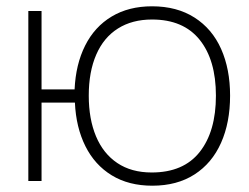

<svg xmlns="http://www.w3.org/2000/svg" viewBox="-20 -575 791 610"><path d="M218 -249H112V0H70V-540H112V-291H217Q220.5 -370.5 250.5 -430.2Q280.5 -490 334.8 -522.5Q389 -555 463 -555Q542 -555 598 -519.2Q654 -483.5 682.5 -419.5Q711 -355.5 711 -271Q711 -185.5 682.2 -121Q653.5 -56.5 598 -20.8Q542.5 15 464 15Q389 15 335 -18Q281 -51 251.2 -110.8Q221.5 -170.5 218 -249ZM666 -271Q666 -384.5 614.2 -448.8Q562.5 -513 463 -513Q400 -513 354.8 -484.5Q309.5 -456 285.8 -401.5Q262 -347 262 -271Q262 -197 285 -142Q308 -87 352.8 -57Q397.5 -27 462 -27Q563 -27 614.5 -92.2Q666 -157.5 666 -271Z"/></svg>

Font: Tap Sans
Style: Regular
Weight: 400
Designer: Tap Payments
Foundry: Tap Payments
Version: Version 1.001;Glyphs 3.1.2 (3151)